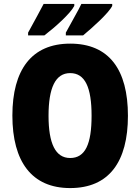

<svg xmlns="http://www.w3.org/2000/svg" viewBox="-20 -947 714 977"><path d="M551 -917V-927H394C380 -896 348 -843 315 -781V-767H403C450 -806 533 -880 551 -917ZM358 -917V-927H202C187 -897 157 -844 123 -781V-767H206C261 -809 339 -879 358 -917ZM631 -358C631 -593 535 -725 337 -725C141 -725 43 -592 43 -359C43 -124 142 10 337 10C535 10 631 -124 631 -358ZM227 -358C227 -500 262 -575 337 -575C413 -575 446 -502 446 -358C446 -214 414 -143 337 -143C262 -143 227 -217 227 -358Z"/></svg>

Font: Noto Sans Sinhala UI Condensed Black
Style: Regular
Weight: 900
Width: 3
Designer: Jelle Bosma - Monotype Design Team
Foundry: Monotype Imaging Inc.
Version: Version 2.006